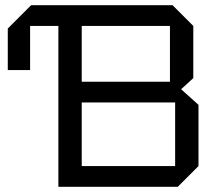

<svg xmlns="http://www.w3.org/2000/svg" viewBox="-20 -720 825 740"><path d="M96 -620V-450H10V-610L100 -700H645L725 -620V-419L678 -376L745 -316V-80L665 0H205V-620ZM295 -405H635V-620H295ZM295 -80H655V-325H295Z"/></svg>

Font: Tektur
Style: Regular
Weight: 400
Designer: Adam Jagosz
Foundry: Adam Jagosz
Version: Version 1.005;gftools[0.9.30]